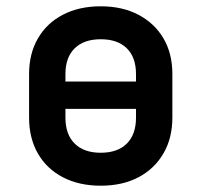

<svg xmlns="http://www.w3.org/2000/svg" viewBox="-20 -580 640 610"><path d="M300 10Q231.3 10 180 -16.7Q128.7 -43.3 100.6 -92Q72.4 -140.7 72.4 -206.3V-344.7Q72.4 -409.7 100.6 -458.2Q128.7 -506.7 180 -533.3Q231.3 -560 300 -560Q368.7 -560 419.8 -533.1Q470.9 -506.2 499.2 -458.3Q527.6 -410.3 527.6 -345.1V-206.3Q527.6 -141.1 499.2 -92.4Q470.9 -43.8 420.1 -16.9Q369.3 10 300 10ZM300 -94.7Q353.7 -94.7 382.9 -123.8Q412.1 -152.8 412.1 -206.3V-234.1H187.9V-206.3Q187.9 -152.8 217.3 -123.8Q246.7 -94.7 300 -94.7ZM187.9 -320.9H412.1V-344.7Q412.1 -397.8 382.9 -426.5Q353.7 -455.3 300 -455.3Q246.7 -455.3 217.3 -426.5Q187.9 -397.8 187.9 -344.7Z"/></svg>

Font: Pitagon Sans Mono
Style: Regular
Weight: 400
Monospace: yes
Designer: Travis Tran
Foundry: Pitagon
Version: Version 1.001;gftools[0.9.26]